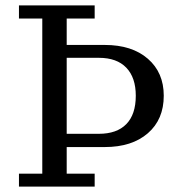

<svg xmlns="http://www.w3.org/2000/svg" viewBox="-20 -687 659 707"><path d="M225.6 -194.3H344.2Q410.2 -194.3 445.1 -230Q480 -265.6 480 -334.5Q480 -401.4 445.1 -437.7Q410.2 -474.1 344.2 -474.1H225.6ZM49.8 0V-47.4H135.7V-618.7H49.8V-667H328.6V-618.7H225.6V-521.5H365.7Q465.8 -521.5 524.4 -470.7Q583 -419.9 583 -334.5Q583 -247.1 524.4 -196.3Q465.8 -145.5 365.7 -145.5H225.6V-47.4H328.6V0Z"/></svg>

Font: KhunPaOh
Style: Regular
Weight: 400
Designer: Khon Soe Zaw Thu
Version: Version 1.00 July 11, 2016, initial release